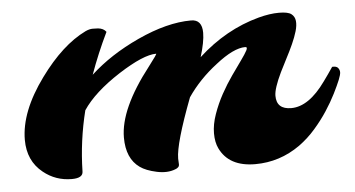

<svg xmlns="http://www.w3.org/2000/svg" viewBox="-39 -498 1042 564"><g transform="rotate(-5 482.0 -216.0)"><path d="M185.1 -19.5Q185.1 0 152.3 0Q104.5 0 68.4 -29.3Q24.4 -64.5 24.4 -126.5Q24.4 -209.5 94.7 -305.7Q159.7 -395 230 -429.2Q241.7 -434.6 251.2 -434.6Q260.7 -434.6 267.1 -434.1Q283.2 -432.6 291 -421.9Q261.7 -361.3 239.7 -299.8Q298.3 -354 382.8 -393.1Q470.7 -433.6 541.5 -433.6Q573.7 -433.6 573.7 -394.5Q573.7 -367.7 560.1 -323.7Q641.6 -398.4 740.2 -424.8Q773.4 -433.6 800.3 -433.6Q827.1 -433.6 836.9 -426Q846.7 -418.5 848.1 -405.5Q849.6 -392.6 844.5 -375.2Q839.4 -357.9 830.6 -338.4Q821.8 -318.8 811 -298.3Q800.3 -277.8 791 -258.8Q769 -212.9 769 -191.4Q769 -151.4 812.5 -151.4Q864.3 -151.4 914.1 -221.2Q928.7 -241.2 942.4 -261.7Q955.1 -262.7 959.7 -256.8Q964.4 -251 964.4 -243.9Q964.4 -236.8 958.3 -221.7Q952.1 -206.5 940.2 -182.6Q928.2 -158.7 911.6 -133.3Q895 -107.9 873.5 -83.3Q852.1 -58.6 825.2 -39.1Q765.1 3.4 692.9 3.4Q615.2 3.4 588.4 -52.7Q579.6 -70.8 579.6 -97.2Q579.6 -123.5 590.1 -153.3Q600.6 -183.1 615.7 -210.7Q630.9 -238.3 647.7 -262.2Q664.6 -286.1 677.2 -303.7Q689.9 -321.3 695.3 -331.5Q700.7 -341.8 692.9 -341.8Q658.7 -341.8 605.5 -299.8Q553.2 -259.8 518.6 -209Q468.3 -76.7 468.3 -32.7Q468.3 -23.9 469 -17.6Q469.7 -11.2 466.3 -7.6Q462.9 -3.9 457 -2Q433.6 7.3 402.1 0.5Q370.6 -6.3 353.5 -18.6Q314.9 -45.9 314.9 -107.9Q314.9 -192.4 406.2 -309.6Q433.6 -345.2 430.7 -345.2Q393.1 -345.2 319.3 -297.9Q242.7 -248.5 209 -197.8Q187 -109.9 185.1 -19.5Z"/></g></svg>

Font: Molle
Style: Regular
Weight: 400
Italic angle: -22°
Designer: Elena Albertoni
Foundry: Elena Albertoni
Version: Version 1.001; ttfautohint (v0.92) -l 12 -r 12 -G 200 -x 10 